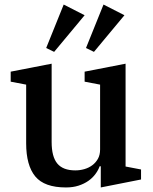

<svg xmlns="http://www.w3.org/2000/svg" viewBox="-20 -812 671 844"><path d="M270 12Q175 12 135 -36.5Q95 -85 95 -182V-440L27 -453V-497L207 -532V-188Q207 -123 232 -93Q257 -63 311 -63Q331 -63 350.5 -68.5Q370 -74 385.5 -85.5Q401 -97 410.5 -114Q420 -131 420 -155V-440L352 -453V-497L532 -532V-80L600 -67V-23L423 12V-81H418Q412 -64 399.5 -47Q387 -30 368.5 -17Q350 -4 325.5 4Q301 12 270 12ZM183 -601 260 -792 352 -745 218 -584ZM358 -601 435 -792 527 -745 393 -584Z"/></svg>

Font: IBM Plex Serif Medium
Style: Regular
Weight: 500
Designer: Mike Abbink, Paul van der Laan, Pieter van Rosmalen
Foundry: Bold Monday
Version: Version 2.5